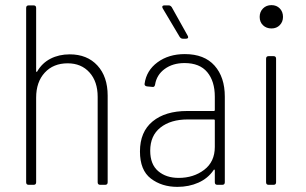

<svg xmlns="http://www.w3.org/2000/svg" viewBox="-20 -721 1193 749"><path d="M400 -348V-10Q400 0 390 0H371Q361 0 361 -10V-343Q361 -403 329 -438.5Q297 -474 244 -474Q188 -474 154.5 -437.5Q121 -401 121 -340V-10Q121 0 111 0H92Q82 0 82 -10V-690Q82 -700 92 -700H111Q121 -700 121 -690V-444Q121 -441 122.5 -440.5Q124 -440 125 -442Q144 -475 177 -492Q210 -509 252 -509Q320 -509 360 -465.5Q400 -422 400 -348Z M857 -344V-10Q857 0 847 0H828Q818 0 818 -10V-56Q818 -59 816 -59.5Q814 -60 813 -57Q791 -25 754 -8.5Q717 8 672 8Q611 8 568.5 -24.5Q526 -57 526 -130Q526 -207 575.5 -247.5Q625 -288 710 -288H814Q818 -288 818 -292V-344Q818 -404 788.5 -439.5Q759 -475 700 -475Q654 -475 622.5 -452Q591 -429 585 -391Q583 -380 574 -382L553 -384Q543 -386 544 -394Q551 -446 594.5 -478Q638 -510 701 -510Q777 -510 817 -465Q857 -420 857 -344ZM818 -148V-251Q818 -255 814 -255H712Q646 -255 606 -223.5Q566 -192 566 -133Q566 -80 597 -53.5Q628 -27 677 -27Q735 -27 776.5 -58.5Q818 -90 818 -148ZM714 -576Q714 -570 705 -570H693Q686 -570 681 -577L615 -688Q613 -692 613 -694Q613 -700 622 -700H638Q645 -700 650 -693L712 -582Q714 -578 714 -576Z M993 -655Q993 -675 1006 -688Q1019 -701 1039 -701Q1059 -701 1071.5 -688Q1084 -675 1084 -655Q1084 -636 1071.5 -623Q1059 -610 1039 -610Q1019 -610 1006 -622.5Q993 -635 993 -655ZM1018 -10V-492Q1018 -502 1028 -502H1047Q1057 -502 1057 -492V-10Q1057 0 1047 0H1028Q1018 0 1018 -10Z"/></svg>

Font: Barlow Semi Condensed ExLight
Style: Regular
Weight: 275
Width: 4
Designer: Jeremy Tribby
Foundry: Tribby Type
Version: Version 1.408